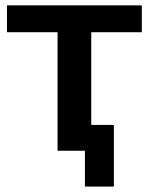

<svg xmlns="http://www.w3.org/2000/svg" viewBox="-20 -559 552 712"><path d="M294.9 132.8V0H193.4V-439.5H5.9V-539.1H505.9V-439.5H318.4V-95.7H402.3V132.8Z"/></svg>

Font: Min Sans SemiBold
Style: Regular
Weight: 600
Designer: Jinseong-Kim, NotoSansCJK, Nunito
Foundry: Jinseong-Kim
Version: Version 1.400;Glyphs 3.1.2 (3151)